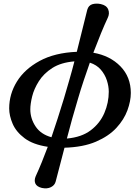

<svg xmlns="http://www.w3.org/2000/svg" viewBox="-20 -773 762 1045"><path d="M208 250Q180 243 172.5 226Q165 209 174 187Q191 150 207.5 109.5Q224 69 240 26Q160 14 114 -20.5Q68 -55 49 -99Q30 -143 30 -183Q30 -261 72 -329Q114 -397 196 -441.5Q278 -486 398 -491Q419 -574 434.5 -637.5Q450 -701 455 -720Q462 -744 482.5 -750Q503 -756 528 -751Q560 -744 569 -721.5Q578 -699 566 -675Q550 -641 530 -592.5Q510 -544 488 -486Q579 -470 635.5 -412Q692 -354 692 -267Q692 -223 673.5 -172.5Q655 -122 613.5 -77Q572 -32 502.5 -2Q433 28 331 31Q316 89 303.5 136.5Q291 184 283 215Q278 235 257.5 245.5Q237 256 208 250ZM260 -26Q277 -76 294 -128.5Q311 -181 328 -237Q342 -285 357 -336.5Q372 -388 385 -439Q312 -433 265 -403Q218 -373 191.5 -331Q165 -289 155 -248Q145 -207 145 -178Q145 -128 173.5 -85Q202 -42 260 -26ZM344 -19Q424 -26 474 -64Q524 -102 548 -158Q572 -214 572 -274Q572 -304 561.5 -336Q551 -368 528.5 -394Q506 -420 469 -432Q452 -384 435.5 -334.5Q419 -285 405 -237Q371 -124 344 -19Z"/></svg>

Font: Zen Old Mincho
Style: Bold
Weight: 700
Designer: Yoshimichi Ohira
Foundry: Positype
Version: Version 1.500